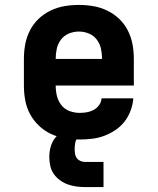

<svg xmlns="http://www.w3.org/2000/svg" viewBox="-20 -558 640 779"><path d="M303 8Q273 8 243.5 3Q214 -2 187 -14.5Q160 -27 138 -48Q116 -69 102 -95Q88 -121 82.5 -150.5Q77 -180 77 -210V-320Q77 -350 82.5 -379Q88 -408 101.5 -434.5Q115 -461 136.5 -481.5Q158 -502 185 -515Q212 -528 241 -533Q270 -538 300 -538Q330 -538 359 -533Q388 -528 415 -515Q442 -502 463.5 -481.5Q485 -461 498.5 -434.5Q512 -408 517.5 -379Q523 -350 523 -320V-211H206V-210Q206 -189 211 -168.5Q216 -148 229 -131.5Q242 -115 262 -107.5Q282 -100 303 -100Q318 -100 332.5 -102.5Q347 -105 360 -112Q373 -119 382 -131.5Q391 -144 392 -159H521Q519 -134 510 -109.5Q501 -85 485.5 -65Q470 -45 448.5 -30.5Q427 -16 403 -7Q379 2 353.5 5Q328 8 303 8ZM206 -319H394V-320Q394 -341 389.5 -361Q385 -381 372.5 -397.5Q360 -414 340.5 -422Q321 -430 300 -430Q279 -430 259.5 -422Q240 -414 227.5 -397.5Q215 -381 210.5 -361Q206 -341 206 -320ZM325 201Q307 201 289 198.5Q271 196 254.5 190Q238 184 223 173Q208 162 198 147.5Q188 133 184 115Q180 97 180 79Q180 63 183 47.5Q186 32 193.5 17.5Q201 3 212.5 -8Q224 -19 238 -26Q252 -33 268 -36Q284 -39 300 -39V0Q293 0 290 7Q287 14 285.5 20.5Q284 27 283.5 33.5Q283 40 283 47Q283 57 284.5 66.5Q286 76 291.5 83.5Q297 91 306 95Q315 99 325 99H400V201Z"/></svg>

Font: Iosevka Curly Slab XBdEx
Style: Regular
Weight: 800
Width: 7
Monospace: yes
Designer: Belleve Invis
Foundry: Belleve Invis
Version: Version 11.0.0; ttfautohint (v1.8.3)